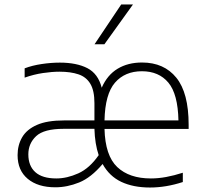

<svg xmlns="http://www.w3.org/2000/svg" viewBox="-20 -828 910 857"><path d="M227 8Q149 8 103.8 -29.8Q58.5 -67.5 58.5 -135.5Q58.5 -180.5 79 -215.5Q99.5 -250.5 145 -270.5Q190.5 -290.5 266 -290.5H401.5V-367.5Q401.5 -423.5 383.2 -454Q365 -484.5 330.2 -496.2Q295.5 -508 245.5 -508Q212.5 -508 171.8 -502Q131 -496 90 -481.5V-523Q124 -536 166 -542.2Q208 -548.5 247 -548.5Q322 -548.5 370 -523.8Q418 -499 434 -436.5Q459 -493.5 505 -521.2Q551 -549 614 -549Q712 -549 767 -481.2Q822 -413.5 822 -271V-252.5H446.5Q449.5 -133.5 503.2 -82.5Q557 -31.5 653.5 -31.5Q686.5 -31.5 721.8 -38Q757 -44.5 796 -57V-15.5Q721 9 649.5 9Q575 9 521.5 -16.2Q468 -41.5 438 -96Q386.5 -35 333.2 -13.5Q280 8 227 8ZM613.5 -510Q537.5 -510 493.2 -459Q449 -408 446.5 -290.5H776.5Q774 -408.5 731.5 -459.2Q689 -510 613.5 -510ZM231.5 -31.5Q279 -31.5 329.5 -54.2Q380 -77 420.5 -135.5Q403.5 -185.5 401.5 -253H264Q176 -253 141.2 -220.2Q106.5 -187.5 106.5 -139Q106.5 -87.5 137.8 -59.5Q169 -31.5 231.5 -31.5ZM402 -630.5 521 -808H573.5L446 -630.5Z"/></svg>

Font: Encode Sans SmExp XLt
Style: Regular
Weight: 200
Width: 6
Designer: Multiple Designers
Foundry: Impallari Type
Version: Version 3.002; ttfautohint (v1.8.3) -l 8 -r 50 -G 200 -x 14 